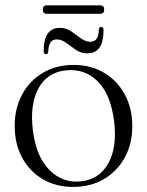

<svg xmlns="http://www.w3.org/2000/svg" viewBox="-20 -708 565 738"><path d="M263.5 -458.5Q328.5 -458.5 379.5 -428.5Q430.5 -398.5 459.5 -345.2Q488.5 -292 488.5 -223Q488.5 -154.5 459.2 -101.8Q430 -49 378.8 -19.2Q327.5 10.5 260.5 10.5Q195 10.5 144.5 -19.2Q94 -49 65.2 -101.8Q36.5 -154.5 36.5 -223.5Q36.5 -292 65.2 -345Q94 -398 145 -428.2Q196 -458.5 263.5 -458.5ZM292 -11Q361.5 -18.5 396.2 -80Q431 -141.5 418.5 -242Q406 -344.5 355.8 -395Q305.5 -445.5 233 -437.5Q161 -430 127.5 -367.8Q94 -305.5 106.5 -206Q119 -106 170 -54.5Q221 -3 292 -11ZM316 -503Q291 -503 271.8 -516.2Q252.5 -529.5 234.8 -543Q217 -556.5 197.5 -556.5Q167 -556.5 165.5 -510Q164.5 -499.5 156.5 -499.5Q148 -499.5 148 -512Q148 -601 210 -601Q234.5 -601 253.8 -587.5Q273 -574 290.8 -560.8Q308.5 -547.5 328 -547.5Q359 -547.5 360 -594.5Q361 -604.5 369 -604.5Q378 -604.5 378 -592.5Q378 -503 316 -503ZM144.5 -671.5Q144.5 -687.5 159.5 -687.5H365.5Q380.5 -687.5 380.5 -671.5Q380.5 -655 365.5 -655H159.5Q144.5 -655 144.5 -671.5Z"/></svg>

Font: Fraunces 72pt S000 Light
Style: Regular
Weight: 300
Version: Version 1.000; ttfautohint (v1.8.3)